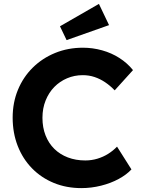

<svg xmlns="http://www.w3.org/2000/svg" viewBox="-20 -956 729 986"><path d="M45 -352Q45 -429 72 -494.5Q99 -560 148 -608.5Q197 -657 263 -684Q329 -711 406 -711Q456 -711 504.5 -697.5Q553 -684 593.5 -658Q634 -632 663 -596L569 -492Q546 -516 520 -533.5Q494 -551 465.5 -560.5Q437 -570 405 -570Q362 -570 324.5 -554Q287 -538 259 -509.5Q231 -481 214.5 -440.5Q198 -400 198 -351Q198 -301 214 -260.5Q230 -220 259 -191.5Q288 -163 328.5 -147.5Q369 -132 418 -132Q450 -132 480 -141Q510 -150 535.5 -166Q561 -182 581 -203L655 -86Q630 -59 589.5 -37Q549 -15 499 -2.5Q449 10 398 10Q321 10 256.5 -16.5Q192 -43 144.5 -91.5Q97 -140 71 -206.5Q45 -273 45 -352ZM322 -750 288 -821 488 -936 540 -827Z"/></svg>

Font: Mach SemiBold
Style: Regular
Weight: 600
Version: Version 1.002